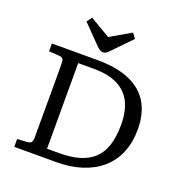

<svg xmlns="http://www.w3.org/2000/svg" viewBox="-162 -1082 1157 1222"><g transform="rotate(20 417.0 -471.0)"><path d="M69 0V-53L137 -57Q158 -59 164.5 -69.5Q171 -80 171 -108V-596Q171 -622 164.5 -632Q158 -642 135 -643L69 -647V-700H381Q457 -700 519 -686.5Q581 -673 628 -646.5Q675 -620 706.5 -580.5Q738 -541 754 -489Q770 -437 770 -372Q770 -284 741 -214.5Q712 -145 657.5 -97.5Q603 -50 526 -25Q449 0 353 0ZM351 -60Q432 -60 490 -78Q548 -96 586 -132.5Q624 -169 642 -227Q660 -285 660 -364Q660 -457 628.5 -518Q597 -579 534 -609.5Q471 -640 376 -640H269V-60Q281 -60 305 -60Q329 -60 351 -60ZM391 -758Q381 -758 371 -764.5Q361 -771 346 -786L228 -907L254 -942L391 -861L531 -942L556 -908L432 -780Q423 -770 413 -764Q403 -758 391 -758Z"/></g></svg>

Font: Literata Variable Black
Style: Regular
Weight: 900
Designer: Latin by Veronika Burian and Jose Scaglione. Greek by Irene Vlachou. Cyrillic by Vera Evstafieva.
Foundry: TypeTogether
Version: Version 3.021